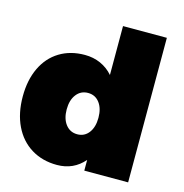

<svg xmlns="http://www.w3.org/2000/svg" viewBox="-110 -843 910 952"><g transform="rotate(15 345.0 -367.0)"><path d="M630 -742V0H405V-55Q351 8 266 8Q191 8 134 -27Q77 -62 46 -126.5Q15 -191 15 -277Q15 -361 45 -424Q75 -487 130.5 -521Q186 -555 260 -555Q304 -555 341 -538.5Q378 -522 405 -491V-742ZM405 -271Q405 -319 383 -348Q361 -377 324 -377Q287 -377 264.5 -348Q242 -319 242 -271Q242 -223 264.5 -194Q287 -165 324 -165Q361 -165 383 -194Q405 -223 405 -271Z"/></g></svg>

Font: Gontserrat Black
Style: Regular
Weight: 900
Designer: Julieta Ulanovsky
Foundry: Julieta Ulanovsky
Version: Version 6.001